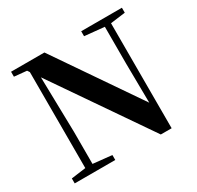

<svg xmlns="http://www.w3.org/2000/svg" viewBox="-159 -922 1133 1107"><g transform="rotate(-30 407.5 -368.5)"><path d="M609 4H681V-695L780 -708V-741H509V-708L640 -695V-450L643 -188L264 -741H42V-708L125 -700L135 -685V-46L38 -33V0H308V-33L183 -46V-261L175 -627Z"/></g></svg>

Font: Noto Serif SC
Style: Bold
Weight: 700
Designer: Ryoko NISHIZUKA 西塚涼子 (kana & ideographs); Frank Grießhammer (Latin, Greek & Cyrillic); Wenlong ZHANG 张文龙 (bopomofo); San
Foundry: Adobe
Version: Version 2.001;hotconv 1.1.0;makeotfexe 2.6.0